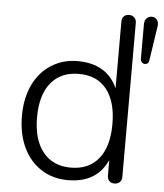

<svg xmlns="http://www.w3.org/2000/svg" viewBox="-52 -757 691 810"><g transform="rotate(5 293.5 -352.0)"><path d="M390.6 -98.4Q432.1 -149.9 432.1 -244.9Q432.1 -339.8 391.1 -391.8Q350.1 -443.8 273.4 -443.8Q196.8 -443.8 154.8 -392.3Q112.8 -340.8 112.8 -246.3Q112.8 -151.9 154.8 -99.4Q196.8 -46.9 272.9 -46.9Q349.1 -46.9 390.6 -98.4ZM262.7 -497.1Q387.2 -497.1 432.1 -397V-679.2Q432.1 -693.4 440.2 -701.7Q448.2 -710 462.2 -710Q476.1 -710 484.6 -701.4Q493.2 -692.9 493.2 -679.2V-26.9Q493.2 -12.7 484.6 -4.4Q476.1 3.9 462.2 3.9Q448.2 3.9 440.2 -4.6Q432.1 -13.2 432.1 -26.9V-92.8Q387.2 6.8 265.1 6.8Q201.2 6.8 152.1 -24.7Q103 -56.2 75.9 -113.5Q48.8 -170.9 48.8 -246.6Q48.8 -322.3 75.9 -378.7Q103 -435.1 152.1 -466.1Q201.2 -497.1 262.7 -497.1ZM585.9 -671.9 564 -526.9Q561.5 -509.8 545.9 -509.8Q539.1 -509.8 533.4 -515.4Q527.8 -521 527.8 -529.8V-676.8Q527.8 -692.9 536.9 -701.9Q545.9 -710.9 558.6 -710.9Q571.3 -710.9 580.1 -700.4Q588.9 -689.9 585.9 -671.9Z"/></g></svg>

Font: Nunito-Light
Style: Regular
Weight: 300
Designer: Vernon Adams
Foundry: newtypography
Version: Version 3.000